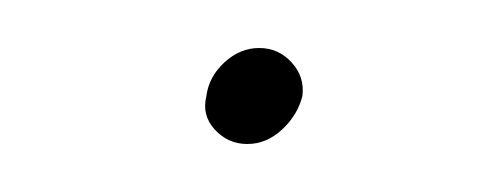

<svg xmlns="http://www.w3.org/2000/svg" viewBox="-20 -320 203 80"><path d="M66 -280Q64 -272 69.5 -266Q75 -260 83 -260Q91 -260 97.5 -266Q104 -272 106 -280Q107 -288 101.5 -294Q96 -300 88 -300Q80 -300 73.5 -294Q67 -288 66 -280Z"/></svg>

Font: Josefin Slab Thin Thin
Style: Italic
Weight: 250
Italic angle: -12°
Version: Version 2.000